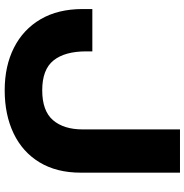

<svg xmlns="http://www.w3.org/2000/svg" viewBox="-4 -786 806 839"><g transform="rotate(90 399.5 -367.0)"><path d="M20 -367H205V-340Q205 -247 244.5 -197.5Q284 -148 375 -148Q465 -148 505.5 -195Q546 -242 546 -325V-750H735V-316Q735 -211 690 -136.5Q645 -62 563.5 -23Q482 16 375 16Q269 16 189 -24.5Q109 -65 64.5 -141Q20 -217 20 -325Z"/></g></svg>

Font: Unbounded SemiBold
Style: Regular
Weight: 600
Designer: Luke Prowse, Jean-Baptiste Morizot, Fátima Lázaro, Florian Runge
Foundry: NaN
Version: Version 1.700